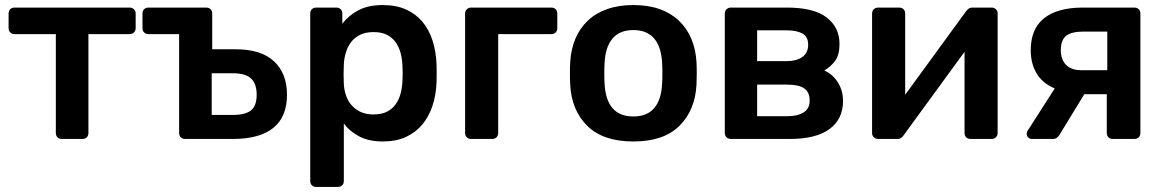

<svg xmlns="http://www.w3.org/2000/svg" viewBox="-20 -550 4603 760"><path d="M225 0Q214 0 207.5 -6.5Q201 -13 201 -24V-415H38Q27 -415 20.5 -421.5Q14 -428 14 -439V-496Q14 -507 20.5 -513.5Q27 -520 38 -520H493Q503 -520 510 -513.5Q517 -507 517 -496V-439Q517 -428 510 -421.5Q503 -415 493 -415H330V-24Q330 -13 323.5 -6.5Q317 0 306 0Z M713 0Q702 0 695.5 -6.5Q689 -13 689 -24V-415H568Q557 -415 550.5 -421.5Q544 -428 544 -439V-496Q544 -507 550.5 -513.5Q557 -520 568 -520H796Q807 -520 813.5 -513.5Q820 -507 820 -496V-355H912Q1014 -355 1065 -307Q1116 -259 1116 -175Q1116 -87 1061.5 -43.5Q1007 0 903 0ZM818 -95H901Q951 -95 973.5 -113Q996 -131 996 -175Q996 -218 974 -239Q952 -260 901 -260H818Z M1232 190Q1221 190 1214.5 183.5Q1208 177 1208 166V-496Q1208 -507 1214.5 -513.5Q1221 -520 1232 -520H1311Q1322 -520 1328.5 -513.5Q1335 -507 1335 -496V-456Q1359 -488 1398 -509Q1437 -530 1495 -530Q1548 -530 1587 -512.5Q1626 -495 1652 -464Q1678 -433 1692 -390Q1706 -347 1708 -295Q1709 -260 1708 -224Q1706 -174 1692 -131.5Q1678 -89 1652 -57.5Q1626 -26 1587 -8Q1548 10 1495 10Q1441 10 1403 -9.5Q1365 -29 1341 -61V166Q1341 177 1334.5 183.5Q1328 190 1317 190ZM1458 -97Q1490 -97 1511 -107.5Q1532 -118 1545.5 -136.5Q1559 -155 1565.5 -179Q1572 -203 1573 -230Q1575 -260 1573 -290Q1572 -317 1565.5 -341Q1559 -365 1545.5 -383.5Q1532 -402 1511 -412.5Q1490 -423 1458 -423Q1427 -423 1405 -412Q1383 -401 1369.5 -383Q1356 -365 1349 -342Q1342 -319 1341 -295Q1339 -257 1341 -218Q1342 -196 1349 -174Q1356 -152 1370.5 -135Q1385 -118 1406.5 -107.5Q1428 -97 1458 -97Z M1845 0Q1835 0 1828 -6.5Q1821 -13 1821 -24V-496Q1821 -507 1828 -513.5Q1835 -520 1845 -520H2162Q2173 -520 2179.5 -513.5Q2186 -507 2186 -496V-439Q2186 -428 2179.5 -421.5Q2173 -415 2162 -415H1952V-24Q1952 -13 1945.5 -6.5Q1939 0 1928 0Z M2487 10Q2367 10 2304.5 -52Q2242 -114 2237 -216Q2236 -234 2236 -260Q2236 -286 2237 -304Q2240 -355 2257.5 -396.5Q2275 -438 2306.5 -468Q2338 -498 2383.5 -514Q2429 -530 2487 -530Q2546 -530 2591 -514Q2636 -498 2667.5 -468Q2699 -438 2716.5 -396.5Q2734 -355 2737 -304Q2738 -286 2738 -260Q2738 -234 2737 -216Q2732 -114 2669.5 -52Q2607 10 2487 10ZM2487 -89Q2595 -89 2601 -221Q2602 -236 2602 -260Q2602 -284 2601 -299Q2598 -364 2569.5 -397.5Q2541 -431 2487 -431Q2433 -431 2404.5 -397.5Q2376 -364 2373 -299Q2372 -284 2372 -260Q2372 -236 2373 -221Q2379 -89 2487 -89Z M2873 0Q2863 0 2856 -6.5Q2849 -13 2849 -24V-496Q2849 -507 2856 -513.5Q2863 -520 2873 -520H3095Q3201 -520 3252 -481Q3303 -442 3303 -376Q3303 -334 3287 -311Q3271 -288 3243 -271Q3278 -255 3297.5 -222.5Q3317 -190 3317 -151Q3317 -79 3264 -39.5Q3211 0 3106 0ZM2977 -308H3093Q3133 -308 3156 -324.5Q3179 -341 3179 -373Q3179 -405 3156 -417.5Q3133 -430 3093 -430H2977ZM2977 -90H3097Q3137 -90 3161 -105Q3185 -120 3185 -152Q3185 -185 3163.5 -200Q3142 -215 3097 -215H2977Z M3455 0Q3446 0 3439 -6.5Q3432 -13 3432 -23V-496Q3432 -507 3439 -513.5Q3446 -520 3456 -520H3539Q3550 -520 3556.5 -513.5Q3563 -507 3563 -496V-175L3803 -504Q3808 -511 3814 -515.5Q3820 -520 3830 -520H3906Q3915 -520 3922 -513.5Q3929 -507 3929 -498V-24Q3929 -13 3922 -6.5Q3915 0 3905 0H3822Q3811 0 3804.5 -6.5Q3798 -13 3798 -24V-345L3558 -16Q3554 -9 3547.5 -4.5Q3541 0 3531 0Z M4385 0Q4374 0 4367.5 -6.5Q4361 -13 4361 -24V-177H4272L4173 -15Q4169 -9 4163 -4.5Q4157 0 4149 0H4065Q4056 0 4050 -6Q4044 -12 4044 -20Q4044 -23 4045 -27Q4046 -31 4050 -36L4155 -200Q4107 -220 4083.5 -259Q4060 -298 4060 -351Q4060 -436 4113 -478Q4166 -520 4266 -520H4470Q4481 -520 4487.5 -513.5Q4494 -507 4494 -496V-24Q4494 -13 4487.5 -6.5Q4481 0 4470 0ZM4363 -272V-425H4269Q4222 -425 4200.5 -408.5Q4179 -392 4179 -351Q4179 -316 4199 -294Q4219 -272 4263 -272Z"/></svg>

Font: Fz Rubik Med
Style: Regular
Weight: 500
Designer: Hubert and Fischer
Foundry: Hubert and Fischer
Version: Vit hóa bi FontZin.com